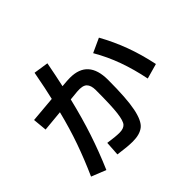

<svg xmlns="http://www.w3.org/2000/svg" viewBox="-182 -1073 1365 1365"><g transform="rotate(-45 500.0 -391.0)"><path d="M431 -612Q441 -613 461 -613Q642 -613 642 -411Q642 -223 623 -130Q604 -37 565.5 -6.5Q527 24 456 24Q405 24 314 11L321 -98Q393 -87 434 -87Q474 -87 493 -107Q512 -127 520.5 -197Q529 -267 529 -421Q529 -469 507 -490.5Q485 -512 427 -507L356 -500Q319 -347 277 -220.5Q235 -94 180 34L70 -10Q123 -129 163.5 -243.5Q204 -358 237 -490L78 -475L68 -581L263 -598Q281 -672 308 -816L420 -799Q400 -693 381 -608ZM808 -669Q862 -572 899.5 -470.5Q937 -369 962 -250L848 -218Q825 -332 789.5 -430.5Q754 -529 701 -620Z"/></g></svg>

Font: IBM Plex Sans JP SemiBold
Style: Regular
Weight: 600
Designer: Mike Abbink; Paul van der Laan; Pieter van Rosmalen; Wujin Sim; Yejin Wi; Jinhee Kim; Boomi Park; Yona Kim; Kichan Ma
Foundry: Sandoll Inc.
Version: Version 1.001